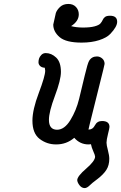

<svg xmlns="http://www.w3.org/2000/svg" viewBox="-20 -731 616 977"><path d="M145 -117.2Q145 -172.4 177.5 -258.3Q210 -344.2 210 -371.1Q210 -376 208 -386.2Q191.9 -387.2 183.8 -395.5Q175.8 -403.8 175.8 -414.1Q175.8 -422.9 178.5 -432.4Q181.2 -441.9 190.2 -451.4Q199.2 -460.9 212.9 -460.9Q241.7 -460.9 265.9 -438Q290 -415 290 -365.2Q290 -324.2 259.5 -243.2Q229 -162.1 229 -121.1Q229 -71.3 270 -70.8Q308.1 -70.8 338.1 -119.9Q368.2 -168.9 382.6 -228Q397 -287.1 411.4 -347.7Q425.8 -408.2 433.1 -420.9Q446.3 -443.8 473.1 -443.8Q488.3 -443.8 500.2 -433.3Q512.2 -422.9 512.2 -405.8Q512.2 -404.8 505.9 -377.9L436 -97.2Q430.2 -74.2 430.2 -71.8H432.1Q452.1 -71.8 463.1 -93.5Q474.1 -115.2 499 -115.2Q537.1 -115.2 537.1 -85Q537.1 -79.1 529.5 -49.1Q522 -19 522 -4.9Q522 7.3 529.1 33.7Q536.1 60.1 536.1 77.1Q536.1 110.4 521 133.8Q505.9 157.2 474.9 180.7Q443.8 204.1 439 210Q422.9 226.1 411.1 226.1Q396 226.1 385 212.2Q374 198.2 373 186Q373 166 418.5 127Q463.9 87.9 463.9 65.9Q463.9 59.1 454.8 39.1Q445.8 19 442.9 2.9Q440.9 2.9 436.5 3.4Q432.1 3.9 430.2 3.9Q387.2 3.9 357.9 -29.8Q317.9 4.4 265.1 3.9Q218.3 3.9 181.6 -24.2Q145 -52.2 145 -117.2ZM251 -606 264.2 -665Q270 -681.2 285.9 -696Q301.8 -710.9 328.1 -710.9Q352.1 -710.9 366.5 -695.6Q380.9 -680.2 380.9 -658.2Q380.9 -623 341.8 -598.1Q365.7 -591.3 400.9 -590.8Q439 -590.8 461.4 -596.9Q483.9 -603 491.5 -612.1Q499 -621.1 502.9 -630.1Q506.8 -639.2 514.9 -645Q522.9 -650.9 540 -650.9Q576.2 -650.9 576.2 -620.1Q576.2 -607.9 567.6 -592.5Q559.1 -577.1 541 -558.1Q522.9 -539.1 484.4 -526.6Q445.8 -514.2 395 -514.2Q315.9 -514.2 283.4 -542Q251 -569.8 251 -606Z"/></svg>

Font: CMU Typewriter Text
Style: BoldItalic
Weight: 700
Italic angle: -14.04°
Version: Version 0.7.0